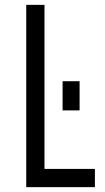

<svg xmlns="http://www.w3.org/2000/svg" viewBox="-20 -770 430 790"><path d="M163 -750V-75H370.5V0H88V-750ZM237.5 -315.8V-435.8H307.5V-315.8Z"/></svg>

Font: Mohave Light
Style: Regular
Weight: 300
Designer: Gumpita Rahayu
Foundry: Tokotype
Version: Version 2.003